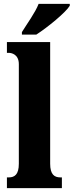

<svg xmlns="http://www.w3.org/2000/svg" viewBox="-20 -979 383 999"><path d="M94 -812V-799H169C228 -837 322 -914 343 -949V-959H181C164 -914 119 -853 94 -812ZM16 0H302V-56H294C263 -56 241 -71 241 -127V-760H16V-704H26C39 -704 78 -697 78 -645V-127C78 -71 56 -56 26 -56H16Z"/></svg>

Font: Noto Serif Devanagari ExtraCondensed Black
Style: Regular
Weight: 900
Width: 2
Designer: Universal Thirst, Indian Type Foundry and the Monotype Design Team
Foundry: Monotype Imaging Inc.
Version: Version 2.004